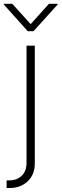

<svg xmlns="http://www.w3.org/2000/svg" viewBox="-72 -773 320 998"><path d="M65.9 -535.6H108.9V76.7Q108.9 134.3 72 169.2Q35.2 204.1 -20 204.1H-37.6V164.6H-22.5Q15.1 164.6 40.5 140.9Q65.9 117.2 65.9 72.8ZM-8.3 -753.4 87.4 -647.5 182.6 -753.4H227.5V-749.5L102.1 -610.8H72.3L-52.2 -749.5V-753.4Z"/></svg>

Font: Inter Display Extra Light
Style: Regular
Weight: 200
Designer: Rasmus Andersson
Foundry: rsms
Version: Version 4.000;git-4fc901f